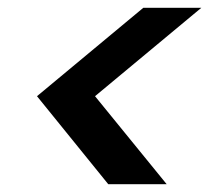

<svg xmlns="http://www.w3.org/2000/svg" viewBox="-20 -597 546 493"><path d="M408 -124H258L75 -350L348 -577H497L224 -350Z"/></svg>

Font: Albert Sans SemiBold
Style: Italic
Weight: 600
Italic angle: -11.25°
Designer: Andreas Rasmussen
Foundry: a.Foundry
Version: Version 1.025